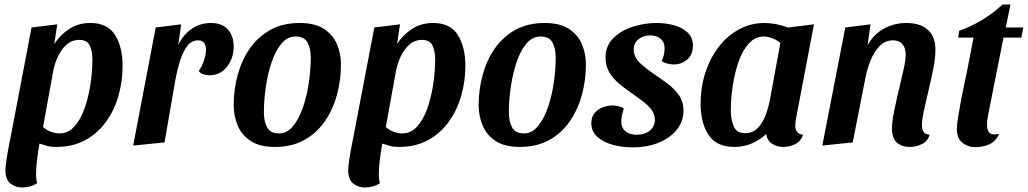

<svg xmlns="http://www.w3.org/2000/svg" viewBox="-20 -632 4561 852"><path d="M78 200Q49 200 26.5 182.5Q4 165 4 122Q4 110 8 82Q12 54 18.5 20Q25 -14 31 -44L120 -510L234 -524L221 -437Q248 -478 288 -504Q328 -530 381 -530Q457 -530 490.5 -477Q524 -424 524 -339Q524 -271 505.5 -206.5Q487 -142 450 -91Q413 -40 358 -10Q303 20 230 20Q206 20 191 16Q176 12 155 5Q149 41 144.5 76Q140 111 140 140Q140 164 145 181Q116 200 78 200ZM244 -40Q282 -40 309.5 -70Q337 -100 354.5 -149Q372 -198 381 -255.5Q390 -313 390 -368Q390 -406 378 -430.5Q366 -455 332 -455Q299 -455 275.5 -434Q252 -413 237 -381Q222 -349 216 -316L171 -68Q187 -54 206.5 -47Q226 -40 244 -40Z M571 14 671 -510 784 -524 771 -432Q791 -476 829 -503Q867 -530 916 -530Q967 -530 992 -500.5Q1017 -471 1017 -426Q1017 -373 987 -335.5Q957 -298 910 -298Q897 -298 883 -302Q869 -306 862 -317Q875 -335 884.5 -362Q894 -389 894 -412Q894 -430 886 -441.5Q878 -453 859 -453Q829 -453 809.5 -426Q790 -399 778 -359.5Q766 -320 759 -282L710 0Z M1200 20Q1132 20 1092 -6.5Q1052 -33 1034.5 -75.5Q1017 -118 1017 -165Q1017 -235 1035 -300.5Q1053 -366 1089 -417.5Q1125 -469 1180 -499.5Q1235 -530 1310 -530Q1378 -530 1418 -503.5Q1458 -477 1475.5 -435Q1493 -393 1493 -346Q1493 -276 1475 -210.5Q1457 -145 1421 -93Q1385 -41 1330 -10.5Q1275 20 1200 20ZM1218 -40Q1254 -40 1280.5 -72.5Q1307 -105 1324.5 -156Q1342 -207 1350.5 -265.5Q1359 -324 1359 -376Q1359 -417 1344.5 -443.5Q1330 -470 1292 -470Q1255 -470 1228.5 -438Q1202 -406 1185 -355Q1168 -304 1159.5 -245.5Q1151 -187 1151 -134Q1151 -93 1165.5 -66.5Q1180 -40 1218 -40Z M1599 200Q1570 200 1547.5 182.5Q1525 165 1525 122Q1525 110 1529 82Q1533 54 1539.5 20Q1546 -14 1552 -44L1641 -510L1755 -524L1742 -437Q1769 -478 1809 -504Q1849 -530 1902 -530Q1978 -530 2011.5 -477Q2045 -424 2045 -339Q2045 -271 2026.5 -206.5Q2008 -142 1971 -91Q1934 -40 1879 -10Q1824 20 1751 20Q1727 20 1712 16Q1697 12 1676 5Q1670 41 1665.5 76Q1661 111 1661 140Q1661 164 1666 181Q1637 200 1599 200ZM1765 -40Q1803 -40 1830.5 -70Q1858 -100 1875.5 -149Q1893 -198 1902 -255.5Q1911 -313 1911 -368Q1911 -406 1899 -430.5Q1887 -455 1853 -455Q1820 -455 1796.5 -434Q1773 -413 1758 -381Q1743 -349 1737 -316L1692 -68Q1708 -54 1727.5 -47Q1747 -40 1765 -40Z M2287 20Q2219 20 2179 -6.5Q2139 -33 2121.5 -75.5Q2104 -118 2104 -165Q2104 -235 2122 -300.5Q2140 -366 2176 -417.5Q2212 -469 2267 -499.5Q2322 -530 2397 -530Q2465 -530 2505 -503.5Q2545 -477 2562.5 -435Q2580 -393 2580 -346Q2580 -276 2562 -210.5Q2544 -145 2508 -93Q2472 -41 2417 -10.5Q2362 20 2287 20ZM2305 -40Q2341 -40 2367.5 -72.5Q2394 -105 2411.5 -156Q2429 -207 2437.5 -265.5Q2446 -324 2446 -376Q2446 -417 2431.5 -443.5Q2417 -470 2379 -470Q2342 -470 2315.5 -438Q2289 -406 2272 -355Q2255 -304 2246.5 -245.5Q2238 -187 2238 -134Q2238 -93 2252.5 -66.5Q2267 -40 2305 -40Z M2788 22Q2743 22 2701 11Q2659 0 2631.5 -24Q2604 -48 2604 -85Q2604 -113 2618.5 -130.5Q2633 -148 2655 -156Q2677 -164 2699 -164Q2712 -164 2725.5 -160.5Q2739 -157 2748 -150Q2743 -134 2740 -121Q2737 -108 2737 -91Q2737 -65 2755.5 -49.5Q2774 -34 2806 -34Q2841 -34 2863.5 -52.5Q2886 -71 2886 -100Q2886 -126 2870 -146.5Q2854 -167 2829 -185.5Q2804 -204 2777 -223Q2749 -242 2724 -263.5Q2699 -285 2683 -312.5Q2667 -340 2667 -377Q2667 -428 2701 -462Q2735 -496 2787 -513Q2839 -530 2894 -530Q2932 -530 2969 -520.5Q3006 -511 3030.5 -488.5Q3055 -466 3055 -428Q3054 -388 3028.5 -367Q3003 -346 2971 -346Q2958 -346 2942.5 -349.5Q2927 -353 2916 -361Q2922 -373 2925.5 -387Q2929 -401 2929 -416Q2930 -443 2912.5 -459Q2895 -475 2865 -475Q2835 -475 2814 -458.5Q2793 -442 2792 -413Q2792 -379 2819.5 -353Q2847 -327 2883 -303Q2914 -282 2944 -259.5Q2974 -237 2993.5 -208.5Q3013 -180 3013 -139Q3012 -90 2981.5 -54Q2951 -18 2900.5 2Q2850 22 2788 22Z M3238 20Q3159 20 3124 -33.5Q3089 -87 3089 -171Q3089 -246 3110.5 -311Q3132 -376 3170 -425Q3208 -474 3260 -502Q3312 -530 3372 -530Q3422 -530 3477 -510L3592 -524L3514 -115Q3512 -107 3510.5 -95Q3509 -83 3509 -73Q3509 -57 3517.5 -46.5Q3526 -36 3543 -34Q3535 -6 3509.5 7Q3484 20 3456 20Q3427 20 3405.5 5.5Q3384 -9 3380 -37Q3353 -12 3317.5 4Q3282 20 3238 20ZM3287 -41Q3321 -41 3343.5 -65Q3366 -89 3378.5 -124Q3391 -159 3397 -192L3443 -442Q3425 -456 3405 -463Q3385 -470 3369 -470Q3332 -470 3304 -440Q3276 -410 3258.5 -361Q3241 -312 3232 -254.5Q3223 -197 3223 -142Q3223 -101 3236 -71Q3249 -41 3287 -41Z M4017 20Q3981 20 3959.5 0.5Q3938 -19 3938 -62Q3938 -90 3947 -135Q3956 -180 3968 -230Q3980 -280 3989.5 -323Q3999 -366 3999 -390Q3999 -419 3984.5 -436Q3970 -453 3943 -453Q3907 -453 3882.5 -427Q3858 -401 3842.5 -362Q3827 -323 3820 -285L3764 0L3629 14L3731 -510L3843 -524L3830 -432Q3858 -481 3903.5 -505.5Q3949 -530 4002 -530Q4064 -530 4097.5 -499.5Q4131 -469 4131 -411Q4131 -377 4122 -330Q4113 -283 4101 -233.5Q4089 -184 4080 -142Q4071 -100 4071 -77Q4071 -59 4078 -47.5Q4085 -36 4105 -34Q4097 -6 4072 7Q4047 20 4017 20Z M4308 21Q4275 21 4250.5 1Q4226 -19 4226 -58Q4226 -77 4231.5 -112Q4237 -147 4244.5 -187Q4252 -227 4260 -263Q4268 -299 4272 -320L4300 -465H4232L4236 -495Q4287 -513 4337 -543Q4387 -573 4429 -612H4464L4443 -510H4521L4512 -465H4433L4367 -133Q4364 -119 4362 -106Q4360 -93 4360 -82Q4359 -52 4372 -41.5Q4385 -31 4414 -38Q4398 -4 4370 8.5Q4342 21 4308 21Z"/></svg>

Font: Sansita Swashed Medium
Style: Regular
Weight: 500
Designer: Pablo Cosgaya
Foundry: Omnibus-Type
Version: Version 1.003; ttfautohint (v1.8.3)